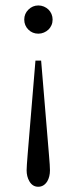

<svg xmlns="http://www.w3.org/2000/svg" viewBox="-20 -466 290 711"><path d="M69.8 -393.6Q69.8 -415 85 -430.2Q100.6 -445.8 122.1 -445.8Q132.8 -445.8 142.6 -441.7Q152.3 -437.5 159.4 -430.7Q166.5 -423.8 170.7 -414.1Q174.8 -404.3 174.8 -393.6Q174.8 -382.3 170.7 -372.8Q166.5 -363.3 159.4 -356.4Q152.3 -349.6 142.6 -345.5Q132.8 -341.3 122.1 -341.3Q100.1 -341.3 85 -356.4Q69.8 -371.6 69.8 -393.6ZM111.3 -241.7H132.3L161.1 104.5Q163.1 127.9 164.1 142.8Q165 157.7 165 164.6Q165 188 155.3 205.1Q142.6 225.6 121.6 225.6Q100.1 225.6 88.4 204.6Q78.6 187.5 78.6 164.6Q78.6 157.7 79.6 142.8Q80.6 127.9 82.5 104.5Z"/></svg>

Font: Atsinvsda
Style: Regular
Weight: 400
Designer: Al Webster
Foundry: Al Webster and Michael Everson
Version: Version 2.000